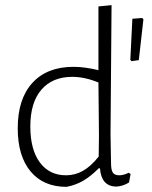

<svg xmlns="http://www.w3.org/2000/svg" viewBox="-20 -722 590 747"><path d="M410 -198 412 -87Q412 -61 419 -50.5Q426 -40 444 -40Q461 -40 481 -50L488 -45L482 -12Q458 3 431 4Q374 2 369 -67H364Q333 -36 304 -19Q275 -2 239 5Q149 5 99 -55Q49 -115 49 -223Q49 -337 106 -399.5Q163 -462 266 -462Q309 -462 363 -449V-697L414 -702ZM538 -647 520 -488 492 -484 487 -489 495 -649 533 -652ZM98 -230Q98 -140 135 -90Q172 -40 237 -40Q272 -40 303 -57.5Q334 -75 364 -113L365 -194L363 -401Q310 -423 261 -423Q184 -423 141 -373Q98 -323 98 -230Z"/></svg>

Font: Luna Sans Light
Style: Regular
Weight: 300
Designer: Juan Pablo del Peral
Foundry: Huerta Tipografica
Version: Version 2.001; ttfautohint (v1.5)